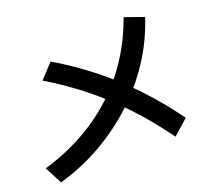

<svg xmlns="http://www.w3.org/2000/svg" viewBox="-114 -919 1229 1107"><g transform="rotate(-15 500.0 -365.5)"><path d="M54 -53Q226 -121 357.5 -225.5Q489 -330 578.5 -469Q668 -608 713 -779L833 -748Q802 -614 737 -492.5Q672 -371 578.5 -267.5Q485 -164 368.5 -83.5Q252 -3 118 48ZM824 -36Q723 -152 622 -242.5Q521 -333 410 -407.5Q299 -482 167 -547L240 -641Q373 -577 488.5 -500Q604 -423 707.5 -331Q811 -239 909 -126Z"/></g></svg>

Font: M PLUS 1 SemiBold
Style: Regular
Weight: 600
Designer: Coji Morishita
Foundry: UNDERFOREST DESIGN
Version: Version 1.001